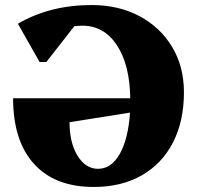

<svg xmlns="http://www.w3.org/2000/svg" viewBox="-20 -726 782 762"><path d="M352 16Q198 16 115 -75.5Q32 -167 32 -336H497Q495 -469 444 -546.5Q393 -624 307 -624Q291 -624 275 -622L164 -480H137L51 -632Q179 -706 343 -706Q451 -706 533.5 -662Q616 -618 663 -540Q710 -462 710 -360Q710 -245 666.5 -160.5Q623 -76 542.5 -30Q462 16 352 16ZM256 -241Q256 -159 288 -107.5Q320 -56 369 -56Q422 -56 455.5 -115.5Q489 -175 496 -279Z"/></svg>

Font: Platypi ExtraBold
Style: Regular
Weight: 800
Designer: David Sargent
Foundry: Bolt Cutter Type
Version: Version 1.200; ttfautohint (v1.8.4.7-5d5b)